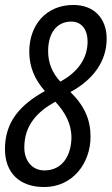

<svg xmlns="http://www.w3.org/2000/svg" viewBox="-27 -744 450 774"><path d="M151 10C267 10 338 -87 338 -193C338 -261 314 -317 257 -373C349 -423 403 -497 403 -588C403 -671 351 -724 269 -724C157 -724 91 -641 91 -536C91 -476 112 -424 154 -377C53 -321 -7 -252 -7 -143C-7 -48 51 10 151 10ZM216 -415C185 -449 167 -488 167 -538C167 -612 203 -657 260 -657C300 -657 326 -628 326 -576C326 -511 289 -454 216 -415ZM152 -57C101 -57 71 -98 71 -149C71 -240 124 -294 196 -334C235 -292 261 -246 261 -189C260 -118 225 -57 152 -57Z"/></svg>

Font: Noto Sans ExtraCondensed
Style: Italic
Weight: 400
Width: 2
Italic angle: -12°
Designer: Monotype Design Team
Foundry: Monotype Imaging Inc.
Version: Version 2.013